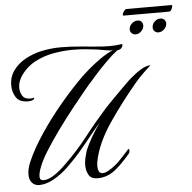

<svg xmlns="http://www.w3.org/2000/svg" viewBox="-51 -756 817 817"><g transform="rotate(-5 357.0 -348.0)"><path d="M84 9Q66 9 54 -3.5Q42 -16 42 -40Q42 -64 55 -94Q78 -147 118 -207Q158 -267 205.5 -324Q253 -381 295 -423Q309 -438 335.5 -461Q362 -484 392 -505Q422 -526 446 -535Q437 -534 415.5 -538Q394 -542 380 -544Q364 -546 336 -549Q308 -552 276 -552Q237 -552 194 -544.5Q151 -537 113.5 -517Q76 -497 50 -459Q44 -449 39.5 -437Q35 -425 35 -411Q35 -392 44.5 -376.5Q54 -361 78 -361Q82 -361 86 -361.5Q90 -362 94 -363Q95 -363 95 -362Q95 -356 84 -352Q80 -351 76 -350.5Q72 -350 68 -350Q31 -350 16.5 -372.5Q2 -395 2 -423Q2 -460 22 -487.5Q42 -515 74 -532.5Q106 -550 142 -558Q183 -567 228 -567Q248 -567 268 -566Q288 -565 308 -563Q337 -561 369.5 -557.5Q402 -554 434 -554Q448 -554 460.5 -555Q473 -556 486 -558Q491 -557 486 -546Q481 -535 464 -533Q440 -514 415.5 -489.5Q391 -465 371.5 -443.5Q352 -422 342 -410Q335 -403 311 -374Q287 -345 254.5 -304Q222 -263 189 -217.5Q156 -172 130 -130Q110 -98 99 -70.5Q88 -43 88 -27Q88 -10 104 -10Q124 -10 149 -26Q174 -42 202 -70Q255 -121 301 -180Q347 -239 398 -296Q419 -318 440 -339Q461 -360 483 -382L491 -390Q517 -416 547.5 -437Q578 -458 600 -458Q590 -449 570.5 -430.5Q551 -412 533 -391Q465 -310 410.5 -229.5Q356 -149 340 -75Q337 -63 337 -49Q337 -36 341.5 -27Q346 -18 358 -18Q367 -18 381 -25Q410 -42 430 -62.5Q450 -83 475 -111Q479 -111 479 -105Q479 -96 475 -91Q429 -37 399 -17.5Q369 2 334 2Q307 2 296.5 -16Q286 -34 286 -57Q286 -74 290 -90.5Q294 -107 298 -120Q309 -146 326 -175.5Q343 -205 363 -233Q335 -201 312 -172Q289 -143 265 -115Q241 -87 210 -57Q179 -27 146 -9Q113 9 84 9ZM646 -594Q636 -594 629.5 -600.5Q623 -607 623 -617Q623 -631 634 -641.5Q645 -652 658 -652Q669 -652 675.5 -645.5Q682 -639 682 -629Q682 -616 671 -605Q660 -594 646 -594ZM549 -594Q539 -594 532 -600.5Q525 -607 525 -617Q525 -631 536.5 -641.5Q548 -652 561 -652Q572 -652 578 -645.5Q584 -639 584 -629Q584 -616 573 -605Q562 -594 549 -594ZM504 -678Q501 -678 501 -682Q501 -687 507 -696Q513 -705 519 -705H712Q714 -705 714 -702Q714 -696 709.5 -687Q705 -678 698 -678Z"/></g></svg>

Font: Luxurious Script
Style: Regular
Weight: 400
Designer: Robert E. Leuschke
Foundry: Robert E. Leuschke
Version: Version 1.010; ttfautohint (v1.8.3)